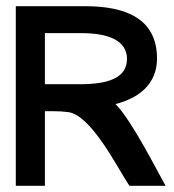

<svg xmlns="http://www.w3.org/2000/svg" viewBox="-20 -600 561 620"><path d="M31 0H125V-241H150C169 -241 186 -240 200 -238C274 -229 359 -59 394 -6L398 0H515L507 -14C493 -38 404 -214 353 -264C428 -283 487 -328 487 -411C487 -540 386 -580 255 -580H31ZM125 -328V-493H243C332 -493 390 -468 390 -410C390 -348 329 -328 238 -328Z"/></svg>

Font: Charger Pro
Style: ExBdSuExt
Weight: 400
Designer: Jasper
Foundry: Cannot Into Space Fonts
Version: Version 1.09